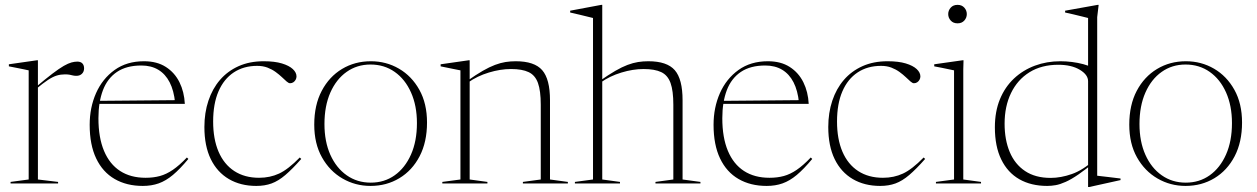

<svg xmlns="http://www.w3.org/2000/svg" viewBox="-20 -755 5170 790"><path d="M298 -501.5Q312 -501.5 319 -494Q326 -486.5 326 -474Q326 -460 317.2 -451.5Q308.5 -443 294.5 -443Q286 -443 280 -444.5Q274 -446 266.8 -447.5Q259.5 -449 247 -449Q229.5 -449 213.8 -444.2Q198 -439.5 178 -426.5Q158 -413.5 128 -388.5L126 -395.5Q167.5 -430.5 195.5 -451.8Q223.5 -473 242.2 -483.8Q261 -494.5 274 -498Q287 -501.5 298 -501.5ZM136 -399.5V-16.5L219 -6.5V0H23.5V-6.5L98 -16.5V-465.5Q91.5 -467 79.5 -469.5Q67.5 -472 51.2 -475.2Q35 -478.5 16.5 -482V-490.5L132 -507H136Z M572.5 -503Q626 -503 662.5 -479.5Q699 -456 718.5 -416.5Q738 -377 740.5 -327.5H379.5V-340L709.5 -343L700.5 -332.5Q695.5 -382.5 678 -416.5Q660.5 -450.5 631.2 -468Q602 -485.5 561.5 -485.5Q500.5 -485.5 461.2 -459Q422 -432.5 403.5 -383.8Q385 -335 385 -268.5Q385 -189 408 -134.2Q431 -79.5 474.2 -51.5Q517.5 -23.5 579 -23.5Q611.5 -23.5 638 -30.8Q664.5 -38 691.2 -56.2Q718 -74.5 749 -107L755 -101Q720.5 -59.5 691.5 -35.2Q662.5 -11 633 -0.5Q603.5 10 567.5 10Q501 10 451.8 -18.5Q402.5 -47 375.8 -103Q349 -159 349 -241.5Q349 -312.5 375.2 -371.8Q401.5 -431 451.5 -467Q501.5 -503 572.5 -503Z M1065 -503Q1110 -503 1139.8 -494Q1169.5 -485 1184.8 -470.8Q1200 -456.5 1200 -440.5Q1200 -433.5 1196.5 -427Q1193 -420.5 1187 -416.5Q1181 -412.5 1173.5 -412.5Q1167.5 -412.5 1159.2 -419.8Q1151 -427 1140 -437.5Q1129 -448 1114.2 -458.8Q1099.5 -469.5 1080.8 -476.8Q1062 -484 1038 -484Q982.5 -484 941.8 -457Q901 -430 879 -379Q857 -328 857 -255Q857 -183 879.2 -131Q901.5 -79 944 -51.2Q986.5 -23.5 1046 -23.5Q1091 -23.5 1128.2 -40.8Q1165.5 -58 1213.5 -107L1219.5 -101Q1183 -59.5 1154.2 -35Q1125.5 -10.5 1097.5 -0.2Q1069.5 10 1034.5 10Q970 10 921.8 -18.2Q873.5 -46.5 847.2 -100.5Q821 -154.5 821 -232.5Q821 -291 837.5 -340.5Q854 -390 885.2 -426.2Q916.5 -462.5 961.8 -482.8Q1007 -503 1065 -503Z M1505.5 -3.5Q1561.5 -3.5 1604 -33.8Q1646.5 -64 1671 -119Q1695.5 -174 1695.5 -248.5Q1695.5 -320 1671.2 -374.5Q1647 -429 1604 -459.2Q1561 -489.5 1504.5 -489.5Q1449 -489.5 1406.2 -459.2Q1363.5 -429 1339.2 -374Q1315 -319 1315 -244.5Q1315 -172.5 1339.2 -118.2Q1363.5 -64 1406.5 -33.8Q1449.5 -3.5 1505.5 -3.5ZM1504.5 10Q1442 10 1389.2 -20.5Q1336.5 -51 1304.8 -107.5Q1273 -164 1273 -242Q1273 -323 1303.8 -381.2Q1334.5 -439.5 1387.2 -471.2Q1440 -503 1506 -503Q1569 -503 1621.5 -472.5Q1674 -442 1705.5 -385.5Q1737 -329 1737 -251Q1737 -170.5 1706.5 -112Q1676 -53.5 1623.2 -21.8Q1570.5 10 1504.5 10Z M1912.5 -423.5V-16.5L1985.5 -6.5V0H1800V-6.5L1874.5 -16.5V-465.5Q1866.5 -467 1846.8 -471Q1827 -475 1793 -482V-490.5L1908.5 -507H1912.5ZM2131.5 -6.5 2205 -16.5V-324Q2205 -381.5 2193.5 -413.5Q2182 -445.5 2155.2 -458.2Q2128.5 -471 2082.5 -471Q2039 -471 1991.2 -456.5Q1943.5 -442 1906 -415.5L1903 -422.5Q1938.5 -447.5 1966.2 -463.5Q1994 -479.5 2016.8 -488Q2039.5 -496.5 2060 -499.8Q2080.5 -503 2102 -503Q2179 -503 2211 -466.2Q2243 -429.5 2243 -342.5V-16.5L2316.5 -6.5V0H2131.5Z M2677 -6.5 2750.5 -16.5V-324Q2750.5 -381.5 2739 -413.5Q2727.5 -445.5 2700.8 -458.2Q2674 -471 2628 -471Q2584.5 -471 2536.8 -456.5Q2489 -442 2451.5 -415.5L2448.5 -422.5Q2484 -447.5 2511.8 -463.5Q2539.5 -479.5 2562.2 -488Q2585 -496.5 2605.5 -499.8Q2626 -503 2647.5 -503Q2724.5 -503 2756.5 -466.2Q2788.5 -429.5 2788.5 -342.5V-16.5L2862 -6.5V0H2677ZM2531 0H2345.5V-6.5L2420 -16.5V-681Q2413.5 -682.5 2398.8 -686.2Q2384 -690 2364.8 -694.5Q2345.5 -699 2326 -703.5V-711L2454 -735H2458V-680.5V-16.5L2531 -6.5Z M3139.5 -503Q3193 -503 3229.5 -479.5Q3266 -456 3285.5 -416.5Q3305 -377 3307.5 -327.5H2946.5V-340L3276.5 -343L3267.5 -332.5Q3262.5 -382.5 3245 -416.5Q3227.5 -450.5 3198.2 -468Q3169 -485.5 3128.5 -485.5Q3067.5 -485.5 3028.2 -459Q2989 -432.5 2970.5 -383.8Q2952 -335 2952 -268.5Q2952 -189 2975 -134.2Q2998 -79.5 3041.2 -51.5Q3084.5 -23.5 3146 -23.5Q3178.5 -23.5 3205 -30.8Q3231.5 -38 3258.2 -56.2Q3285 -74.5 3316 -107L3322 -101Q3287.5 -59.5 3258.5 -35.2Q3229.5 -11 3200 -0.5Q3170.5 10 3134.5 10Q3068 10 3018.8 -18.5Q2969.5 -47 2942.8 -103Q2916 -159 2916 -241.5Q2916 -312.5 2942.2 -371.8Q2968.5 -431 3018.5 -467Q3068.5 -503 3139.5 -503Z M3632 -503Q3677 -503 3706.8 -494Q3736.5 -485 3751.8 -470.8Q3767 -456.5 3767 -440.5Q3767 -433.5 3763.5 -427Q3760 -420.5 3754 -416.5Q3748 -412.5 3740.5 -412.5Q3734.5 -412.5 3726.2 -419.8Q3718 -427 3707 -437.5Q3696 -448 3681.2 -458.8Q3666.5 -469.5 3647.8 -476.8Q3629 -484 3605 -484Q3549.5 -484 3508.8 -457Q3468 -430 3446 -379Q3424 -328 3424 -255Q3424 -183 3446.2 -131Q3468.5 -79 3511 -51.2Q3553.5 -23.5 3613 -23.5Q3658 -23.5 3695.2 -40.8Q3732.5 -58 3780.5 -107L3786.5 -101Q3750 -59.5 3721.2 -35Q3692.5 -10.5 3664.5 -0.2Q3636.5 10 3601.5 10Q3537 10 3488.8 -18.2Q3440.5 -46.5 3414.2 -100.5Q3388 -154.5 3388 -232.5Q3388 -291 3404.5 -340.5Q3421 -390 3452.2 -426.2Q3483.5 -462.5 3528.8 -482.8Q3574 -503 3632 -503Z M3920 -659Q3902 -659 3891.8 -670.5Q3881.5 -682 3881.5 -697Q3881.5 -712 3891.8 -723.5Q3902 -735 3920 -735Q3937.5 -735 3947.8 -723.5Q3958 -712 3958 -697Q3958 -682 3947.8 -670.5Q3937.5 -659 3920 -659ZM3944.5 -507 3943.5 -469V-16.5L4016.5 -6.5V0H3831V-6.5L3905.5 -16.5V-465.5Q3900 -466.5 3886.5 -469.5Q3873 -472.5 3856.2 -475.8Q3839.5 -479 3824 -482V-490.5L3940.5 -507Z M4457 -421Q4457 -447.5 4422.8 -468Q4388.5 -488.5 4334.5 -488.5Q4265.5 -488.5 4216 -457.8Q4166.5 -427 4140 -372.2Q4113.5 -317.5 4113.5 -246Q4113.5 -180 4134.5 -129.8Q4155.5 -79.5 4197.8 -51.2Q4240 -23 4303 -23Q4345 -23 4390.5 -39Q4436 -55 4484.5 -98.5L4489.5 -93Q4448.5 -58.5 4418.2 -37.8Q4388 -17 4365 -6.8Q4342 3.5 4324 6.8Q4306 10 4289 10Q4222.5 10 4174.2 -17.5Q4126 -45 4099.8 -98.8Q4073.5 -152.5 4073.5 -231Q4073.5 -296 4094.2 -346.5Q4115 -397 4152 -431.8Q4189 -466.5 4238 -484.8Q4287 -503 4343 -503Q4366.5 -503 4390.5 -500Q4414.5 -497 4437.2 -491Q4460 -485 4480 -475L4457 -467V-681Q4451 -682.5 4433.8 -686.8Q4416.5 -691 4396.8 -695.8Q4377 -700.5 4362.5 -703.5V-711L4496.5 -735H4500.5L4494.5 -684.5V-32Q4499 -31.5 4511.2 -30Q4523.5 -28.5 4539 -26.8Q4554.5 -25 4568.5 -23.2Q4582.5 -21.5 4590.5 -20.5V-14L4461.5 14.5H4457V-70Z M4859 -3.5Q4915 -3.5 4957.5 -33.8Q5000 -64 5024.5 -119Q5049 -174 5049 -248.5Q5049 -320 5024.8 -374.5Q5000.5 -429 4957.5 -459.2Q4914.5 -489.5 4858 -489.5Q4802.5 -489.5 4759.8 -459.2Q4717 -429 4692.8 -374Q4668.5 -319 4668.5 -244.5Q4668.5 -172.5 4692.8 -118.2Q4717 -64 4760 -33.8Q4803 -3.5 4859 -3.5ZM4858 10Q4795.5 10 4742.8 -20.5Q4690 -51 4658.2 -107.5Q4626.5 -164 4626.5 -242Q4626.5 -323 4657.2 -381.2Q4688 -439.5 4740.8 -471.2Q4793.5 -503 4859.5 -503Q4922.5 -503 4975 -472.5Q5027.5 -442 5059 -385.5Q5090.5 -329 5090.5 -251Q5090.5 -170.5 5060 -112Q5029.5 -53.5 4976.8 -21.8Q4924 10 4858 10Z"/></svg>

Font: Newsreader 60pt ExtraLight
Style: Regular
Weight: 250
Designer: Hugues Gentile
Foundry: Production Type
Version: Version 1.003